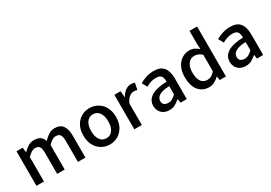

<svg xmlns="http://www.w3.org/2000/svg" viewBox="17 -1526 3321 2356"><g transform="rotate(-30 1678.0 -348.0)"><path d="M75.7 0V-489.7H163.1L171.4 -422.4H175.3Q206.5 -455.6 243.9 -478.8Q281.2 -502 326.7 -502Q383.3 -502 414.3 -480.2Q445.3 -458.5 460.4 -414.1Q496.6 -452.6 534.9 -477.3Q573.2 -502 619.1 -502Q698.7 -502 734.1 -452.4Q769.5 -402.8 769.5 -309.6V0H663.1V-295.4Q663.1 -358.4 644.8 -384.3Q626.5 -410.2 584 -410.2Q534.7 -410.2 476.1 -347.2V0H369.1V-297.4Q369.1 -360.4 351.1 -385.3Q333 -410.2 290 -410.2Q242.2 -410.2 182.1 -345.7V0Z M1113.3 12.2Q1051.3 12.2 998.8 -17.8Q946.3 -47.9 914.3 -105.2Q882.3 -162.6 882.3 -245.1Q882.3 -328.1 914.3 -385.5Q946.3 -442.9 998.8 -472.4Q1051.3 -502 1113.3 -502Q1175.3 -502 1227.8 -472.4Q1280.3 -442.9 1312.5 -385.5Q1344.7 -328.1 1344.7 -245.1Q1344.7 -162.6 1312.5 -105.2Q1280.3 -47.9 1227.8 -17.8Q1175.3 12.2 1113.3 12.2ZM1113.3 -75.7Q1170.9 -75.7 1202.9 -121.8Q1234.9 -168 1234.9 -245.1Q1234.9 -322.8 1202.9 -368.7Q1170.9 -414.6 1113.3 -414.6Q1056.2 -414.6 1024.4 -368.7Q992.7 -322.8 992.7 -245.1Q992.7 -168 1024.4 -121.8Q1056.2 -75.7 1113.3 -75.7Z M1462.4 0V-489.7H1549.8L1558.1 -402.3H1562Q1587.4 -449.7 1624 -475.8Q1660.6 -502 1700.7 -502Q1718.8 -502 1731.4 -499.5Q1744.1 -497.1 1755.4 -491.7L1736.3 -398.9Q1724.1 -402.8 1713.1 -404.8Q1702.1 -406.7 1686.5 -406.7Q1657.2 -406.7 1624.5 -383.3Q1591.8 -359.9 1568.8 -302.7V0Z M1956.5 12.2Q1889.2 12.2 1848.1 -27.6Q1807.1 -67.4 1807.1 -131.8Q1807.1 -210.4 1876 -256.8Q1944.8 -303.2 2098.6 -309.6Q2098.6 -345.2 2090.1 -368.4Q2081.5 -391.6 2061.5 -403.3Q2041.5 -415 2005.9 -415Q1967.3 -415 1931.4 -403.6Q1895.5 -392.1 1863.8 -372.1L1823.7 -444.3Q1862.8 -468.8 1914.8 -485.4Q1966.8 -502 2025.4 -502Q2118.7 -502 2162.1 -448.7Q2205.6 -395.5 2205.6 -292.5V0H2117.7L2108.9 -55.2H2106.4Q2072.8 -26.9 2039.1 -7.3Q2005.4 12.2 1956.5 12.2ZM1988.3 -72.3Q2020 -72.3 2045.4 -86.9Q2070.8 -101.6 2098.6 -128.4V-244.6Q2025.4 -242.7 1984.6 -227.3Q1943.8 -211.9 1927.2 -188.7Q1910.6 -165.5 1910.6 -139.2Q1910.6 -104.5 1932.1 -88.4Q1953.6 -72.3 1988.3 -72.3Z M2519.5 12.2Q2428.7 12.2 2373.3 -54Q2317.9 -120.1 2317.9 -245.1Q2317.9 -327.1 2346.9 -384.5Q2376 -441.9 2423.6 -471.9Q2471.2 -502 2526.9 -502Q2568.8 -502 2598.4 -487.3Q2627.9 -472.7 2657.7 -447.3L2652.8 -527.8V-708H2760.3V0H2672.4L2664.1 -54.2H2661.1Q2633.3 -26.9 2596.7 -7.3Q2560.1 12.2 2519.5 12.2ZM2545.4 -76.7Q2575.7 -76.7 2601.6 -90.8Q2627.4 -105 2652.8 -135.3V-369.6Q2626.5 -394 2600.6 -403.8Q2574.7 -413.6 2548.3 -413.6Q2514.2 -413.6 2486.6 -394.3Q2459 -375 2443.1 -337.6Q2427.2 -300.3 2427.2 -246.6Q2427.2 -162.6 2457.5 -119.6Q2487.8 -76.7 2545.4 -76.7Z M3039.1 12.2Q2971.7 12.2 2930.7 -27.6Q2889.6 -67.4 2889.6 -131.8Q2889.6 -210.4 2958.5 -256.8Q3027.3 -303.2 3181.2 -309.6Q3181.2 -345.2 3172.6 -368.4Q3164.1 -391.6 3144 -403.3Q3124 -415 3088.4 -415Q3049.8 -415 3013.9 -403.6Q2978 -392.1 2946.3 -372.1L2906.2 -444.3Q2945.3 -468.8 2997.3 -485.4Q3049.3 -502 3107.9 -502Q3201.2 -502 3244.6 -448.7Q3288.1 -395.5 3288.1 -292.5V0H3200.2L3191.4 -55.2H3189Q3155.3 -26.9 3121.6 -7.3Q3087.9 12.2 3039.1 12.2ZM3070.8 -72.3Q3102.5 -72.3 3127.9 -86.9Q3153.3 -101.6 3181.2 -128.4V-244.6Q3107.9 -242.7 3067.1 -227.3Q3026.4 -211.9 3009.8 -188.7Q2993.2 -165.5 2993.2 -139.2Q2993.2 -104.5 3014.6 -88.4Q3036.1 -72.3 3070.8 -72.3Z"/></g></svg>

Font: Varta Light
Style: Bold
Weight: 700
Version: Version 1.004